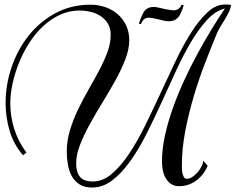

<svg xmlns="http://www.w3.org/2000/svg" viewBox="-20 -826 1052 857"><path d="M907 -86Q901 -71 890 -55Q879 -39 863 -25.5Q847 -12 826 -3.5Q805 5 780 5Q757 5 742.5 -5.5Q728 -16 719 -32Q710 -48 706.5 -67.5Q703 -87 703 -106Q703 -159 716 -219.5Q729 -280 751 -342Q773 -404 801.5 -466Q830 -528 861.5 -586Q893 -644 924.5 -695.5Q956 -747 984 -788Q942 -778 905 -738Q868 -698 833.5 -640Q799 -582 766.5 -511.5Q734 -441 701 -368.5Q668 -296 633.5 -227.5Q599 -159 561 -106Q523 -53 481 -21Q439 11 391 11Q357 11 335 -3Q313 -17 300.5 -40Q288 -63 283 -91.5Q278 -120 278 -149Q278 -198 292.5 -245.5Q307 -293 329 -338.5Q351 -384 376 -427.5Q401 -471 423 -512.5Q445 -554 459.5 -593.5Q474 -633 474 -671Q474 -700 461.5 -720.5Q449 -741 429.5 -754Q410 -767 385 -773Q360 -779 335 -779Q288 -779 246.5 -759.5Q205 -740 171 -708Q137 -676 110 -633.5Q83 -591 64.5 -545Q46 -499 36 -452.5Q26 -406 26 -365Q26 -305 44 -249Q62 -193 98 -145L83 -133Q41 -181 23 -242Q5 -303 5 -366Q5 -447 31.5 -525.5Q58 -604 107.5 -666.5Q157 -729 227 -767Q297 -805 384 -805Q419 -805 450.5 -794Q482 -783 505.5 -762.5Q529 -742 543 -712.5Q557 -683 557 -647Q557 -607 539.5 -561.5Q522 -516 495.5 -468Q469 -420 438.5 -370.5Q408 -321 381.5 -273Q355 -225 337.5 -180.5Q320 -136 320 -97Q320 -57 337 -36.5Q354 -16 395 -16Q439 -16 479 -50Q519 -84 556 -139.5Q593 -195 628 -266Q663 -337 697 -411Q731 -485 765 -556Q799 -627 834.5 -682.5Q870 -738 907 -772Q944 -806 985 -806Q992 -806 998.5 -805.5Q1005 -805 1012 -804Q1009 -787 1001 -771Q993 -755 984 -740Q975 -725 965.5 -710Q956 -695 949 -679Q922 -614 894 -541Q866 -468 843.5 -391.5Q821 -315 806.5 -238.5Q792 -162 792 -91Q792 -86 792 -75.5Q792 -65 794 -54.5Q796 -44 800.5 -36Q805 -28 814 -28Q826 -28 839 -36.5Q852 -45 862.5 -57.5Q873 -70 880 -84Q887 -98 887 -109ZM600 -720Q614 -765 627.5 -780Q641 -795 666 -795Q680 -795 714 -786Q742 -780 755 -780Q779 -780 791 -805L800 -803Q788 -762 773.5 -746.5Q759 -731 734 -731Q724 -731 715 -733L686 -740Q657 -747 643 -747Q622 -747 611 -723Q610 -722 608 -718Z"/></svg>

Font: Lucien Schoenschriftv CAT
Style: Regular
Weight: 400
Designer: Lucian Bernhard 1928
Foundry: CAT-Fonts Peter Wiegel
Version: Version 1.000